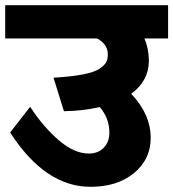

<svg xmlns="http://www.w3.org/2000/svg" viewBox="-40 -697 667 739"><path d="M607 -677V-549H516Q533 -509 533 -463Q533 -386 465 -336Q540 -257 540 -166Q540 -84 476 -31Q412 22 308 22Q134 22 -1 -187L76 -286Q127 -208 186.5 -157Q246 -106 302 -106Q338 -106 359.5 -128.5Q381 -151 381 -186Q381 -242 344 -285Q281 -270 206 -269L166 -398Q235 -402 279 -410.5Q323 -419 343 -432.5Q363 -446 369 -458Q375 -470 375 -487Q375 -527 334 -549H-20V-677Z"/></svg>

Font: Martel Sans Heavy
Style: Regular
Weight: 900
Designer: Dan Reynolds and Mathieu Réguer
Foundry: Dan Reynolds and Mathieu Réguer
Version: Version 1.001;PS 001.001;hotconv 1.0.70;makeotf.lib2.5.58329